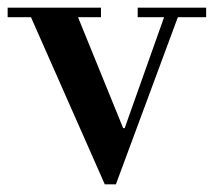

<svg xmlns="http://www.w3.org/2000/svg" viewBox="-33 -470 559 502"><path d="M-13 -450H231V-425H171L289 -135H293L396 -425H327V-450H506V-425H432L270 12H241L48 -425H-13Z"/></svg>

Font: Libre Bodoni
Style: Regular
Weight: 400
Designer: Pablo Impallari, Rodrigo Fuenzalida
Foundry: Pablo Impallari, Rodrigo Fuenzalida
Version: Version 1.001; ttfautohint (v1.5.65-e2d9)